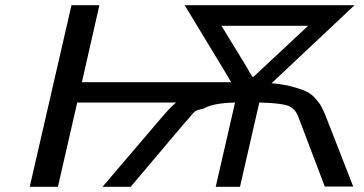

<svg xmlns="http://www.w3.org/2000/svg" viewBox="-20 -716 1397 736"><path d="M94 0 254 -696H361L294 -401H866Q846 -436 777 -549Q708 -662 688 -696H1339L1021 -397Q1067 -393 1101.5 -383.5Q1136 -374 1155.5 -364.5Q1175 -355 1190.5 -337Q1206 -319 1212.5 -306.5Q1219 -294 1229 -270L1334 -1H1225L1124 -267Q1112 -300 1084.5 -310.5Q1057 -321 974 -323L900 0H807L881 -323Q797 -321 761 -300Q733 -294 726 -288Q719 -281 707 -266.5Q695 -252 688 -245L481 0H373L600 -266Q632 -304 655 -323H276L202 0ZM829 -617 908 -488 929 -453Q931 -449 935 -442Q939 -435 942.5 -429.5Q946 -424 950 -420L1161 -617Z"/></svg>

Font: Coval
Style: Italic
Weight: 400
Foundry: Context Ltd
Version: Version 001.000